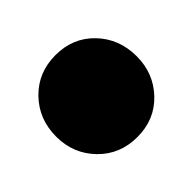

<svg xmlns="http://www.w3.org/2000/svg" viewBox="-75 -555 366 366"><g transform="rotate(-45 108.5 -371.5)"><path d="M109 -261Q62 -261 31 -293Q0 -325 0 -371Q0 -418 31 -450Q62 -482 109 -482Q156 -482 186.5 -450Q217 -418 217 -371Q217 -325 186.5 -293Q156 -261 109 -261Z"/></g></svg>

Font: Outfit Thin Black
Style: Regular
Weight: 900
Version: Version 1.100;gftools[0.9.27]